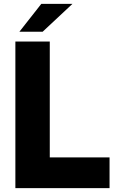

<svg xmlns="http://www.w3.org/2000/svg" viewBox="-20 -979 598 999"><path d="M550 0H60V-763H239V-160H550ZM202 -814H81L195 -959H357Z"/></svg>

Font: Open Sauce Sans Black
Style: Regular
Weight: 900
Designer: Alfredo Marco Pradil
Foundry: Creative Sauce Fz LLC
Version: Version 1.477